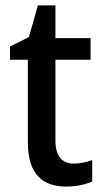

<svg xmlns="http://www.w3.org/2000/svg" viewBox="-20 -680 381 710"><path d="M252 -75C210 -75 185 -103 185 -159V-459H315V-539H185V-660H120L87 -543L17 -508V-459H83V-154C83 -32 141 10 226 10C263 10 297 2 321 -9V-88C302 -81 276 -75 252 -75Z"/></svg>

Font: Noto Sans Khmer SemiCondensed Medium
Style: Regular
Weight: 500
Width: 4
Designer: Danh Hong and the Monotype Design Team
Foundry: Monotype Imaging Inc.
Version: Version 2.004